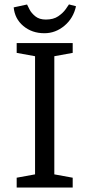

<svg xmlns="http://www.w3.org/2000/svg" viewBox="-20 -841 402 861"><path d="M54.8 0V-44.1L137.2 -59.1V-588.9L54.8 -603.9V-648H306V-603.9L223.6 -588.9V-59.1L306 -44.1V0ZM179 -692Q123.5 -692 84.8 -724.3Q46.2 -756.6 41.4 -807.9L101.3 -820.8Q104.1 -815 112.4 -798.6Q120.7 -782.2 138.6 -767.7Q156.6 -753.3 185.3 -753.3Q219.8 -753.3 241.2 -768.1Q262.6 -782.8 274.3 -799.4Q286 -815.9 289.3 -821.2L320.8 -813Q309.1 -759.2 269 -725.6Q228.9 -692 179 -692Z"/></svg>

Font: Faustina Light
Style: Regular
Weight: 300
Designer: Alfonso Garcia
Foundry: http://www.omnibus-type.com
Version: Version 1.200